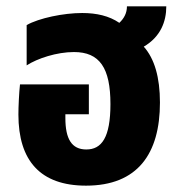

<svg xmlns="http://www.w3.org/2000/svg" viewBox="-20 -571 567 605"><path d="M251 14C414 14 484 -87 484 -248C484 -327 467 -386 433 -424C486 -455 504 -503 504 -551H380C380 -530 371 -513 356 -499C324 -521 284 -530 239 -530C180 -530 103 -514 64 -492V-365C98 -387 159 -407 213 -407C294 -407 328 -357 328 -243C328 -137 300 -100 252 -100C206 -100 186 -133 186 -199V-211H260V-305H43C40 -278 38 -234 38 -210C38 -65 107 14 251 14Z"/></svg>

Font: Noto Sans Thai UI Cond ExtBd
Style: Regular
Weight: 800
Width: 3
Designer: Monotype Design Team
Foundry: Monotype Imaging Inc.
Version: Version 2.000